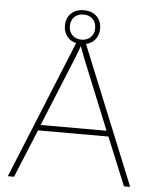

<svg xmlns="http://www.w3.org/2000/svg" viewBox="-55 -844 711 891"><g transform="rotate(5 300.0 -399.0)"><path d="M464 -224H136L44 0H15L277 -643Q250 -649 234 -669.5Q218 -690 218 -719Q218 -755 240.5 -776.5Q263 -798 300 -798Q337 -798 359.5 -776.5Q382 -755 382 -719Q382 -690 366 -669.5Q350 -649 323 -643L585 0H556ZM300 -661Q326 -661 342.5 -677Q359 -693 359 -719Q359 -746 342.5 -762Q326 -778 300 -778Q274 -778 257.5 -762Q241 -746 241 -719Q241 -693 257.5 -677Q274 -661 300 -661ZM453 -250 320 -577 300 -631 280 -578 146 -250Z"/></g></svg>

Font: Work Sans ExtraLight
Style: Regular
Weight: 280
Designer: Wei Huang
Foundry: Wei Huang
Version: Version 1.500